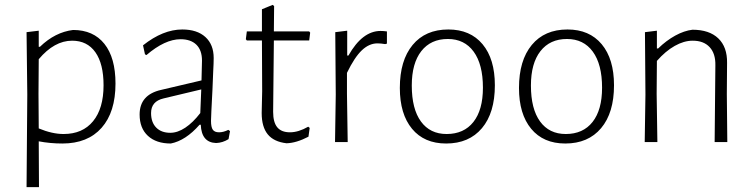

<svg xmlns="http://www.w3.org/2000/svg" viewBox="-20 -583 3086 788"><path d="M454 -240Q454 -123 397 -58.5Q340 6 236 6Q186 6 139 -3L140 185H89L92 -195L89 -451L139 -457V-391H144Q206 -451 280 -460Q363 -460 408.5 -403Q454 -346 454 -240ZM405 -233Q405 -321 371.5 -368.5Q338 -416 276 -416Q203 -416 139 -340L138 -198L139 -56Q194 -33 241 -33Q319 -33 362 -85.5Q405 -138 405 -233Z M857 -345Q857 -324 855 -289.5Q853 -255 852 -216Q846 -102 846 -87Q846 -61 853.5 -50.5Q861 -40 879 -40Q897 -40 917 -50L924 -45L918 -12Q894 3 867 4Q807 2 804 -71H799Q742 -6 681 6Q621 6 587 -25.5Q553 -57 553 -113Q553 -194 641 -214L807 -253L809 -334Q809 -377 786 -399.5Q763 -422 721 -422Q657 -422 581 -357L575 -360L567 -397Q649 -462 728 -462Q789 -462 823 -431Q857 -400 857 -345ZM600 -119Q600 -81 621 -59.5Q642 -38 679 -38Q709 -38 740.5 -59Q772 -80 802 -119L806 -216L651 -179Q600 -167 600 -119Z M1245 -63 1251 -58 1246 -22Q1196 4 1156 5Q1104 -1 1079 -31.5Q1054 -62 1054 -119L1056 -209L1055 -417H993L989 -422L993 -454H1055V-545L1099 -563L1105 -558L1104 -454H1249L1253 -449L1249 -417H1104L1101 -124Q1101 -81 1118 -60.5Q1135 -40 1170 -40Q1205 -40 1245 -63Z M1568 -454V-404L1561 -402Q1543 -405 1529 -405Q1495 -405 1465 -376.5Q1435 -348 1404 -284V-198L1407 0H1355L1358 -195L1356 -451L1405 -457V-355H1410Q1467 -456 1542 -456Q1554 -456 1568 -454Z M2011 -233Q2011 -120 1958 -57Q1905 6 1811 6Q1721 6 1671 -54.5Q1621 -115 1621 -222Q1621 -335 1673.5 -398.5Q1726 -462 1820 -462Q1910 -462 1960.5 -401.5Q2011 -341 2011 -233ZM1670 -232Q1670 -136 1707.5 -84.5Q1745 -33 1813 -33Q1884 -33 1923 -82.5Q1962 -132 1962 -223Q1962 -319 1924 -371Q1886 -423 1818 -423Q1748 -423 1709 -373Q1670 -323 1670 -232Z M2500 -233Q2500 -120 2447 -57Q2394 6 2300 6Q2210 6 2160 -54.5Q2110 -115 2110 -222Q2110 -335 2162.5 -398.5Q2215 -462 2309 -462Q2399 -462 2449.5 -401.5Q2500 -341 2500 -233ZM2159 -232Q2159 -136 2196.5 -84.5Q2234 -33 2302 -33Q2373 -33 2412 -82.5Q2451 -132 2451 -223Q2451 -319 2413 -371Q2375 -423 2307 -423Q2237 -423 2198 -373Q2159 -323 2159 -232Z M2823 -416Q2787 -416 2749 -394.5Q2711 -373 2676 -333L2675 -198L2678 0H2626L2629 -195L2627 -451L2676 -457V-384H2681Q2715 -417 2751.5 -437Q2788 -457 2822 -461Q2891 -461 2928 -425.5Q2965 -390 2964 -325L2963 -197L2965 0H2913L2916 -315Q2917 -363 2892.5 -389.5Q2868 -416 2823 -416Z"/></svg>

Font: t
Style: Regular
Weight: 300
Designer: Juan Pablo del Peral
Foundry: Huerta Tipografica
Version: Version 2.004; ttfautohint (v1.8.1)